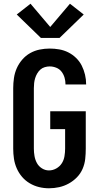

<svg xmlns="http://www.w3.org/2000/svg" viewBox="-20 -1004 540 1032"><path d="M243 8Q216 8 189.5 1.5Q163 -5 139.5 -19Q116 -33 98.5 -53.5Q81 -74 70 -99Q59 -124 55 -151Q51 -178 51 -205V-530Q51 -557 55 -584.5Q59 -612 70 -637Q81 -662 99.5 -683.5Q118 -705 142 -718.5Q166 -732 193 -737.5Q220 -743 247 -743Q273 -743 298.5 -738.5Q324 -734 347 -722.5Q370 -711 389 -692.5Q408 -674 419.5 -651Q431 -628 437 -602.5Q443 -577 443 -551Q443 -551 443 -551Q443 -551 443 -550H332Q332 -551 332 -551Q332 -551 332 -551Q332 -569 327 -586.5Q322 -604 311 -618.5Q300 -633 282.5 -640Q265 -647 247 -647Q234 -647 220.5 -643Q207 -639 197 -630Q187 -621 180 -609Q173 -597 169 -584Q165 -571 163.5 -557.5Q162 -544 162 -530V-205Q162 -185 165.5 -165Q169 -145 178.5 -127.5Q188 -110 205.5 -99Q223 -88 243 -88Q264 -88 282.5 -98.5Q301 -109 312 -126Q323 -143 326.5 -164Q330 -185 330 -205V-310H250V-406H441V-205Q441 -177 438 -149.5Q435 -122 424 -96.5Q413 -71 393.5 -51Q374 -31 349.5 -17.5Q325 -4 298 2Q271 8 243 8ZM200 -800 70 -926 144 -984 250 -859 356 -984 430 -926 300 -800Z"/></svg>

Font: Zed Mono
Style: Bold
Weight: 700
Monospace: yes
Designer: Belleve Invis
Foundry: Belleve Invis
Version: Version 1.0.0; ttfautohint (v1.8.4)